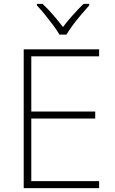

<svg xmlns="http://www.w3.org/2000/svg" viewBox="-20 -968 591 988"><path d="M490 0H102V-714H490V-678H141V-394H470V-358H141V-36H490ZM286 -790Q274 -811 253.5 -838.5Q233 -866 211 -893Q189 -920 170 -940V-948H199Q227 -922 254.5 -890Q282 -858 304 -829Q326 -858 354.5 -890Q383 -922 410 -948H439V-940Q421 -920 398 -893Q375 -866 354.5 -838.5Q334 -811 322 -790Z"/></svg>

Font: Noto Sans Khmer ExtraLight
Style: Regular
Weight: 250
Version: Version 2.003